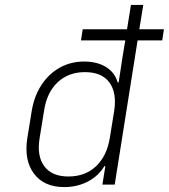

<svg xmlns="http://www.w3.org/2000/svg" viewBox="-20 -750 686 780"><path d="M91 -189 109 -300Q119 -360 148.5 -405Q178 -450 222.5 -475Q267 -500 322 -500Q375 -500 411 -477.5Q447 -455 458 -415H462L478 -520L489 -586H309L316 -631H496L512 -730H562L546 -631H646L639 -586H539L446 0H396L408 -75H404Q380 -35 337 -12.5Q294 10 241 10Q159 10 118 -44.5Q77 -99 91 -189ZM141 -189Q129 -116 160 -74.5Q191 -33 258 -33Q326 -33 370 -74.5Q414 -116 426 -189L444 -300Q455 -374 424 -415.5Q393 -457 325 -457Q258 -457 214 -415.5Q170 -374 159 -300Z"/></svg>

Font: JetBrains Mono Thin
Style: Italic
Weight: 100
Italic angle: -9°
Monospace: yes
Designer: Philipp Nurullin, Konstantin Bulenkov
Foundry: JetBrains
Version: Version 2.305; ttfautohint (v1.8.4.7-5d5b)